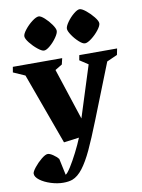

<svg xmlns="http://www.w3.org/2000/svg" viewBox="-116 -793 820 1106"><g transform="rotate(-10 294.5 -240.0)"><path d="M602.1 -463.9 594.7 -427.2 533.2 -399.9 406.2 -79.1Q365.2 24.4 336.2 86.4Q307.1 148.4 278.1 186.3Q249 224.1 216.8 236.3Q194.8 244.1 163.6 244.1Q128.9 244.1 91.1 232.2Q53.2 220.2 28.3 201.4Q3.4 182.6 3.4 163.1Q3.4 151.9 22.5 127.9Q41.5 104 65.2 84.7Q88.9 65.4 102.5 65.4Q114.7 65.4 133.8 78.4Q152.8 91.3 163.6 105L184.1 201.2Q194.3 196.3 215.1 163.6Q235.8 130.9 258.5 86.2Q281.2 41.5 296.4 3.9L207 15.6L55.2 -401.9L-13.2 -432.1L-7.8 -463.9H280.8L272.5 -428.2L231 -403.3L329.6 -102.5L424.8 -402.3L375.5 -434.6L380.9 -463.9ZM189 -724.1Q201.2 -724.1 222.4 -705.1Q243.7 -686 260.5 -661.9Q277.3 -637.7 277.3 -624.5Q277.3 -610.4 260.5 -586.2Q243.7 -562 221.9 -543.5Q200.2 -524.9 186 -524.9Q173.3 -524.9 149.7 -543.9Q126 -563 106.9 -587.2Q87.9 -611.3 87.9 -625.5Q87.9 -639.2 106.7 -663.1Q125.5 -687 149.9 -705.6Q174.3 -724.1 189 -724.1ZM428.2 -724.1Q440.9 -724.1 464.6 -705.1Q488.3 -686 507.3 -662.1Q526.4 -638.2 526.4 -624.5Q526.4 -610.4 507.8 -586.4Q489.3 -562.5 464.8 -543.7Q440.4 -524.9 425.3 -524.9Q412.1 -524.9 390.9 -544.2Q369.6 -563.5 353.3 -587.9Q336.9 -612.3 336.9 -625.5Q336.9 -639.6 353.8 -663.6Q370.6 -687.5 392.6 -705.8Q414.6 -724.1 428.2 -724.1Z"/></g></svg>

Font: Vesper Libre Heavy
Style: Regular
Weight: 900
Designer: Robert Keller & Kimya Gandhi
Foundry: Mota Italic
Version: Version 1.058